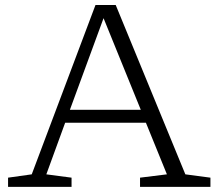

<svg xmlns="http://www.w3.org/2000/svg" viewBox="-20 -730 846 750"><path d="M704 -49 802 -36V0H527V-36L632 -49L550 -250.5H234.5L161 -49L259.5 -36V0H11.5V-36L104 -49L353 -710.5H432ZM253 -301H530L384.5 -659Z"/></svg>

Font: Newsreader 6pt Light
Style: Regular
Weight: 300
Designer: Hugues Gentile
Foundry: Production Type
Version: Version 1.003; ttfautohint (v1.8.3)